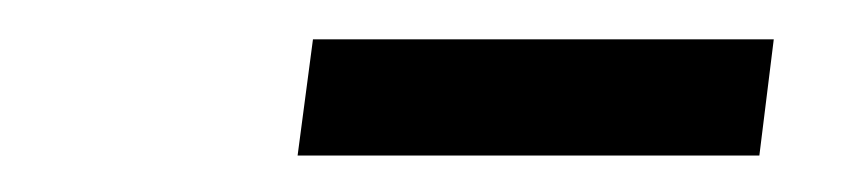

<svg xmlns="http://www.w3.org/2000/svg" viewBox="-20 -728 449 100"><path d="M143 -707.5H383L375.5 -647H135Z"/></svg>

Font: Merriweather Light 18pt Light
Style: Italic
Weight: 300
Italic angle: -7.8°
Version: Version 2.101